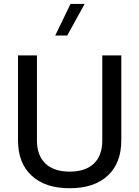

<svg xmlns="http://www.w3.org/2000/svg" viewBox="-20 -975 726 1000"><path d="M512.7 -242.7C512.7 -141.6 455.6 -81.1 342.8 -81.1C231 -81.1 172.4 -141.6 172.4 -242.7V-686.5H73.7V-244.6C73.7 -165.5 97.2 -104 144.5 -60.5C191.4 -16.6 257.3 5.4 342.8 5.4C428.2 5.4 494.1 -16.6 541.5 -60.5C588.4 -104 611.8 -165.5 611.8 -244.6V-686.5H512.7ZM267.6 -790H330.1L420.9 -954.6H347.2Z"/></svg>

Font: Estedad Medium
Style: Regular
Weight: 500
Designer: Amin Abedi
Version: Version 7.3